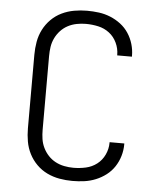

<svg xmlns="http://www.w3.org/2000/svg" viewBox="-53 -789 707 844"><g transform="rotate(5 300.0 -367.5)"><path d="M297 8Q269 8 240.5 3Q212 -2 186 -14.5Q160 -27 139.5 -47.5Q119 -68 106 -93.5Q93 -119 88 -147.5Q83 -176 83 -205V-530Q83 -559 88 -587.5Q93 -616 106 -641.5Q119 -667 139.5 -687.5Q160 -708 186 -720.5Q212 -733 240.5 -738Q269 -743 297 -743Q324 -743 350 -739.5Q376 -736 400.5 -726Q425 -716 446 -700Q467 -684 481.5 -662Q496 -640 503.5 -614.5Q511 -589 511 -563V-559H446V-562Q446 -589 434 -614.5Q422 -640 400.5 -656.5Q379 -673 352 -679Q325 -685 297 -685Q277 -685 256.5 -681Q236 -677 218 -667.5Q200 -658 186 -643Q172 -628 163 -609.5Q154 -591 151 -571Q148 -551 148 -530V-205Q148 -184 151 -164Q154 -144 163 -125.5Q172 -107 186 -92Q200 -77 218 -67.5Q236 -58 256.5 -54Q277 -50 297 -50Q325 -50 352 -56Q379 -62 400.5 -78.5Q422 -95 434 -120.5Q446 -146 446 -173V-176H511V-172Q511 -146 503.5 -120.5Q496 -95 481.5 -73Q467 -51 446 -35Q425 -19 400.5 -9Q376 1 350 4.5Q324 8 297 8Z"/></g></svg>

Font: Iosevka Light Extended
Style: Regular
Weight: 300
Width: 7
Monospace: yes
Designer: Belleve Invis
Foundry: Belleve Invis
Version: Version 32.5.0; ttfautohint (v1.8.4)